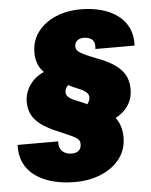

<svg xmlns="http://www.w3.org/2000/svg" viewBox="-53 -782 658 837"><g transform="rotate(-5 276.0 -364.0)"><path d="M242 10Q190 10 146 -1.5Q102 -13 69.5 -36Q37 -59 20.5 -93.5Q4 -128 6 -173H184Q182 -155 188 -142.5Q194 -130 207 -122.5Q220 -115 238 -115Q259 -115 269.5 -125Q280 -135 280 -153Q280 -165 273 -173Q266 -181 248 -189.5Q230 -198 195 -213Q157 -228 127 -246.5Q97 -265 79.5 -291.5Q62 -318 62 -356Q62 -394 84.5 -428Q107 -462 148 -480Q130 -497 122 -519.5Q114 -542 114 -566Q114 -619 143 -657.5Q172 -696 221 -717Q270 -738 331 -738Q380 -738 421.5 -726.5Q463 -715 493 -692.5Q523 -670 538.5 -637Q554 -604 552 -560H380Q383 -580 377.5 -591.5Q372 -603 360 -608Q348 -613 333 -613Q316 -613 305 -604Q294 -595 294 -578Q294 -561 315 -549Q336 -537 377 -521Q422 -505 453.5 -485Q485 -465 501.5 -438Q518 -411 518 -372Q518 -333 498 -302Q478 -271 442 -253Q455 -236 462 -214.5Q469 -193 469 -167Q469 -112 438.5 -72.5Q408 -33 356.5 -11.5Q305 10 242 10ZM324 -323Q330 -330 333 -338.5Q336 -347 336 -353Q336 -366 324 -376Q312 -386 289 -395Q279 -399 268 -404Q257 -409 248 -414Q242 -407 238 -399.5Q234 -392 234 -384Q234 -372 243 -363Q252 -354 276 -344Q286 -340 299.5 -334.5Q313 -329 324 -323Z"/></g></svg>

Font: Hubot Sans Condensed ExtraLight Black
Style: Italic
Weight: 900
Italic angle: -12.0243°
Version: Version 2.000